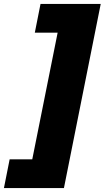

<svg xmlns="http://www.w3.org/2000/svg" viewBox="-99 -762 532 976"><path d="M-79 194 -50 48H65L194 -596H78L107 -742H413L226 194Z"/></svg>

Font: Montserrat Alternates ExtraBold
Style: Italic
Weight: 800
Italic angle: -11.3°
Designer: Julieta Ulanovsky
Foundry: Julieta Ulanovsky
Version: Version 7.200